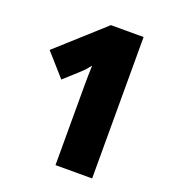

<svg xmlns="http://www.w3.org/2000/svg" viewBox="-131 -813 815 911"><g transform="rotate(20 276.5 -357.0)"><path d="M438 0H253V-361Q253 -376 253 -400.5Q253 -425 253.5 -452.5Q254 -480 255 -503Q235 -477 214 -458L140 -391L40 -504L273 -714H438Z"/></g></svg>

Font: Noto Sans SemiCondensed Black
Style: Regular
Weight: 900
Width: 4
Designer: Monotype Design Team
Foundry: Monotype Imaging Inc.
Version: Version 2.013; ttfautohint (v1.8.4.7-5d5b)